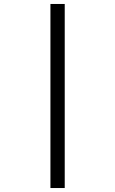

<svg xmlns="http://www.w3.org/2000/svg" viewBox="-20 -812 580 967"><path d="M234 -792H306V135H234Z"/></svg>

Font: ukorean05
Style: Book
Weight: 400
Designer: Jelle Bosma - Monotype Design Team
Foundry: Monotype Imaging Inc.
Version: Version 2.003